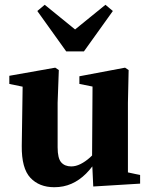

<svg xmlns="http://www.w3.org/2000/svg" viewBox="-20 -768 627 803"><path d="M207 15Q144 15 107 -24.5Q70 -64 71 -158L75 -429L106 -399L19 -417V-451L211 -485L226 -475L221 -338V-152Q221 -106 236 -89Q251 -72 278 -72Q297 -72 317 -82Q337 -92 356.5 -109.5Q376 -127 392 -149L406 -108H390Q368 -70 340 -42Q312 -14 279 0.5Q246 15 207 15ZM370 12 365 -97V-98L367 -406L312 -417V-449L503 -485L518 -475L515 -338V-47L566 -36V0ZM167 -748 327 -618H261L421 -748L452 -722L331 -553H257L136 -722Z"/></svg>

Font: Source Serif 4 36pt
Style: Bold
Weight: 700
Designer: Frank Grießhammer
Foundry: Adobe Systems Incorporated
Version: Version 4.004;hotconv 1.0.116;makeotfexe 2.5.65601